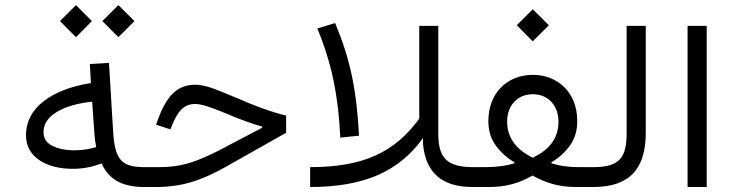

<svg xmlns="http://www.w3.org/2000/svg" viewBox="-20 -749 2938 769"><path d="M284.2 -600.1 348.1 -664.6 284.2 -728.5 220.2 -664.6ZM454.1 -600.1 518.6 -664.6 454.1 -728.5 390.1 -664.6ZM344.2 -416.5C263.2 -403.3 199.7 -378.9 153.3 -342.3C106.9 -305.7 84 -260.3 84 -207C84 -118.2 168 -72.8 271.5 -72.8C311.5 -72.8 350.1 -80.1 386.7 -94.7C415.5 -31.7 466.8 0 558.1 0H558.6V-79.6H558.1C465.8 -79.6 439.9 -109.9 433.1 -222.7L416.5 -497.1L339.8 -492.7ZM357.9 -216.3C359.4 -196.3 361.3 -178.7 365.2 -159.7C337.9 -151.4 308.1 -147 276.4 -147C243.2 -147 214.4 -152.8 190.4 -164.6C166.5 -175.8 154.3 -194.3 154.3 -220.2C154.3 -252 171.9 -278.8 207 -300.3C241.7 -321.3 289.1 -335.4 349.1 -341.8Z M762.2 -409.7C689.9 -409.7 645 -365.7 608.4 -258.3L605 -249.5L662.6 -231L666 -239.7C691.9 -306.6 718.3 -332.5 761.7 -332.5C784.7 -332.5 817.9 -322.3 884.8 -294.9C944.8 -269 988.8 -253.4 1029.8 -242.2V-237.3L854 -145C758.3 -96.7 700.2 -79.6 619.6 -79.6H558.6C549.3 -79.6 544.4 -66.4 544.4 -40C544.4 -13.2 549.3 0 558.6 0H606.4C654.8 0 700.7 -6.3 744.1 -19C787.6 -31.7 834.5 -52.7 885.7 -81.5L1126 -217.3V-286.1C1095.2 -293.5 1064.9 -302.7 1034.7 -314C1003.9 -324.7 967.3 -339.4 923.8 -358.4C878.4 -377.9 844.2 -391.6 821.3 -398.9C798.3 -406.2 778.3 -409.7 762.2 -409.7Z M1251 -634.8C1279.3 -566.9 1300.8 -498 1315.4 -428.2C1330.1 -357.9 1339.4 -281.2 1342.8 -197.8L1418 -205.6C1408.2 -391.1 1382.3 -513.7 1322.3 -656.7ZM1659.2 -273.9C1560.1 -137.7 1433.6 -79.6 1222.2 -79.6V0C1330.6 0 1421.4 -16.1 1494.6 -48.3C1567.4 -80.6 1627.4 -129.9 1674.3 -196.3V-171.4C1685.1 -57.1 1751 0 1871.6 0H1872.1V-79.6H1871.6C1823.2 -79.6 1788.1 -89.4 1767.1 -108.9C1746.1 -128.4 1735.4 -162.1 1735.4 -210.4V-645.5H1659.2Z M2113.8 -583.5 2178.2 -647.9 2113.8 -711.9 2049.8 -647.9ZM1936 -263.7C1936 -225.1 1946.3 -192.4 1966.3 -165.5C1986.3 -138.2 2010.7 -116.2 2040.5 -99.1L2039.6 -94.7C2004.9 -84.5 1967.8 -79.6 1927.2 -79.6H1872.1C1862.3 -79.6 1857.4 -66.4 1857.4 -40C1857.4 -13.2 1862.3 0 1872.1 0H1937.5C2009.3 0 2060.1 -16.1 2112.8 -45.9C2167 -16.1 2217.3 0 2288.1 0H2356.4V-79.6H2296.9C2257.3 -79.6 2221.7 -84.5 2189.5 -94.7L2188.5 -99.1C2218.3 -116.2 2242.7 -138.7 2262.7 -166C2282.2 -192.9 2292 -225.6 2292 -264.2C2292 -378.4 2213.9 -449.2 2114.3 -449.2C2013.2 -449.2 1936 -378.4 1936 -263.7ZM2113.8 -117.2C2053.2 -147 2011.2 -192.4 2011.2 -261.2C2011.2 -294.4 2021 -321.3 2040 -341.3C2059.1 -361.3 2083.5 -371.6 2114.3 -371.6C2144 -371.6 2168.9 -361.3 2188 -341.3C2207 -320.8 2216.8 -293.9 2216.8 -261.2C2216.8 -190.9 2174.8 -146.5 2113.8 -117.2Z M2356.4 -79.6C2346.7 -79.6 2341.8 -68.8 2341.8 -40C2341.8 -10.7 2346.7 0 2356.4 0C2503.4 0 2566.4 -74.7 2566.4 -216.8V-645.5H2489.7V-216.8C2489.7 -121.1 2465.3 -79.6 2356.4 -79.6Z M2810.5 -645.5H2733.9V0H2810.5Z"/></svg>

Font: Estedad Regular
Style: Regular
Weight: 400
Designer: Amin Abedi
Version: Version 7.3